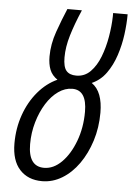

<svg xmlns="http://www.w3.org/2000/svg" viewBox="-55 -818 600 870"><g transform="rotate(5 245.0 -382.5)"><path d="M169 11Q105 11 67.5 -30Q30 -71 30 -149Q30 -218 51.5 -279Q73 -340 111.5 -385.5Q150 -431 199 -453Q174 -470 164 -495Q154 -520 154 -555Q154 -611 174.5 -669Q195 -727 216 -776H282Q254 -711 238 -657.5Q222 -604 222 -557Q222 -514 236.5 -496.5Q251 -479 282 -479Q320 -479 346.5 -506Q373 -533 389.5 -575.5Q406 -618 414.5 -667.5Q423 -717 424 -762V-776H490Q490 -733 483.5 -684Q477 -635 461.5 -588Q446 -541 420 -505Q394 -469 355 -452Q381 -434 393.5 -401Q406 -368 406 -321Q406 -253 387 -193Q368 -133 335.5 -87Q303 -41 260 -15Q217 11 169 11ZM173 -50Q216 -50 253 -87Q290 -124 313 -185.5Q336 -247 336 -319Q336 -418 270 -418Q237 -418 206.5 -396.5Q176 -375 152.5 -337.5Q129 -300 115 -252Q101 -204 101 -152Q101 -50 173 -50Z"/></g></svg>

Font: Ubuntu Sans Condensed
Style: Italic
Weight: 400
Width: 3
Italic angle: -13.5°
Designer: Dalton Maag Ltd
Foundry: Dalton Maag Ltd
Version: Version 1.006; ttfautohint (v1.8.4.7-5d5b)